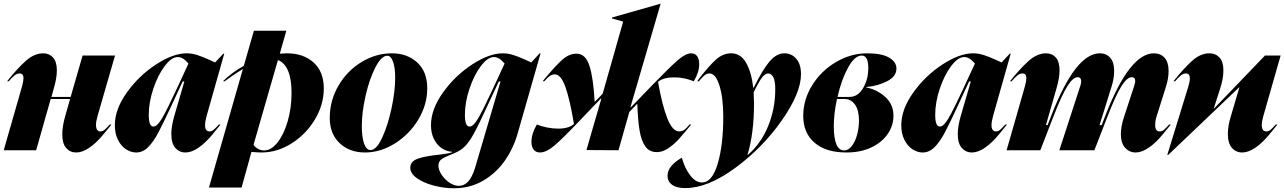

<svg xmlns="http://www.w3.org/2000/svg" viewBox="-30 -806 6890 1030"><path d="M96 -386Q96 -412 75 -412Q61 -412 48 -401.5Q35 -391 17 -370H8Q63 -439 108.5 -479.5Q154 -520 202 -520Q234 -520 254.5 -497.5Q275 -475 275 -428Q275 -388 259 -333L246 -286H349L413 -508H587L494 -186Q485 -155 485 -136Q485 -101 509 -101Q521 -101 531.5 -110Q542 -119 559 -138H568Q562 -131 525 -85.5Q488 -40 450 -14Q412 12 379 12Q346 12 325 -12Q304 -36 304 -85Q304 -127 320 -184L346 -275H242L164 0H-10L88 -342Q96 -372 96 -386Z M917 -327 981 -465Q952 -500 924 -500Q890 -500 853.5 -451.5Q817 -403 792.5 -330Q768 -257 768 -190Q768 -127 793 -127Q813 -127 838.5 -170Q864 -213 917 -327ZM971 -520Q1000 -520 1029 -510.5Q1058 -501 1086.5 -488Q1115 -475 1124 -471L1168 -518H1173L1079 -186Q1070 -153 1070 -135Q1070 -101 1094 -101Q1106 -101 1116.5 -110Q1127 -119 1144 -138H1153Q1147 -130 1110 -85Q1073 -40 1035.5 -14Q998 12 965 12Q932 12 910.5 -12.5Q889 -37 889 -87Q889 -127 905 -184L959 -369H950L928 -322Q894 -248 891 -242Q845 -143 819 -94Q793 -45 764.5 -16.5Q736 12 701 12Q672 12 645.5 -5.5Q619 -23 602.5 -56.5Q586 -90 586 -134Q586 -220 651 -310.5Q716 -401 807.5 -460.5Q899 -520 971 -520Z M1506 -641 1471 -518Q1497 -520 1509 -520Q1598 -520 1652.5 -470.5Q1707 -421 1707 -332Q1707 -244 1659 -164.5Q1611 -85 1534 -36.5Q1457 12 1373 12Q1354 12 1319 9L1266 200H1091L1273 -436Q1234 -413 1175 -370H1166Q1212 -416 1278 -453L1332 -641ZM1387 1Q1425 1 1459 -42Q1493 -85 1513.5 -156Q1534 -227 1534 -307Q1534 -455 1461 -484L1330 -29Q1340 -15 1355 -7Q1370 1 1387 1Z M1928 12Q1845 12 1792 -38Q1739 -88 1739 -173Q1739 -267 1786 -347Q1833 -427 1910 -473.5Q1987 -520 2072 -520Q2155 -520 2208.5 -470.5Q2262 -421 2262 -333Q2262 -244 2214 -164.5Q2166 -85 2088.5 -36.5Q2011 12 1928 12ZM1958 -1Q1989 -1 2019.5 -66Q2050 -131 2070 -223.5Q2090 -316 2090 -389Q2090 -443 2078.5 -475Q2067 -507 2048 -507Q2016 -507 1984 -445Q1952 -383 1931.5 -293.5Q1911 -204 1911 -130Q1911 -71 1923 -36Q1935 -1 1958 -1Z M2432 191Q2489 191 2518 96L2655 -369H2646L2624 -322Q2615 -304 2606.5 -284.5Q2598 -265 2588 -245Q2538 -136 2509.5 -84.5Q2481 -33 2451 -9Q2428 9 2385 25Q2352 38 2337 49.5Q2322 61 2322 83Q2322 105 2338.5 130.5Q2355 156 2380.5 173.5Q2406 191 2432 191ZM2324 24Q2329 23 2356 19.5Q2383 16 2395 11V8Q2367 7 2341 -10Q2315 -27 2298.5 -59Q2282 -91 2282 -134Q2282 -220 2347 -310.5Q2412 -401 2503.5 -460.5Q2595 -520 2667 -520Q2696 -520 2725 -510.5Q2754 -501 2782.5 -488Q2811 -475 2820 -471L2865 -520H2870L2747 -90Q2724 -9 2677 57.5Q2630 124 2560.5 164Q2491 204 2405 204Q2353 204 2298.5 190Q2244 176 2207.5 150.5Q2171 125 2171 94Q2171 59 2212 45Q2253 31 2324 24ZM2489 -127Q2509 -127 2534.5 -170Q2560 -213 2613 -327L2677 -465Q2648 -500 2620 -500Q2586 -500 2549.5 -451.5Q2513 -403 2488.5 -330Q2464 -257 2464 -190Q2464 -127 2489 -127Z M3313 -690 3253 -707V-712L3513 -786H3514L3352 -231H3355L3467 -347Q3566 -449 3607.5 -484.5Q3649 -520 3678 -520Q3698 -520 3709.5 -505Q3721 -490 3721 -462Q3721 -419 3692 -370Q3639 -391 3588 -391Q3528 -391 3500 -367Q3523 -238 3550.5 -169.5Q3578 -101 3614 -101Q3628 -101 3640 -109Q3652 -117 3669 -138H3678Q3635 -85 3609 -57Q3583 -29 3553.5 -9.5Q3524 10 3494 10Q3453 10 3431.5 -21Q3410 -52 3401 -106Q3392 -160 3389 -248H3387L3346 -205L3288 0L3116 -1L3196 -277H3193L3082 -161Q2987 -61 2943.5 -24.5Q2900 12 2867 12Q2845 12 2833 -3Q2821 -18 2821 -45Q2821 -89 2850 -138Q2875 -128 2905 -122Q2935 -116 2964 -116Q3022 -116 3049 -141Q3027 -273 3003 -340Q2979 -407 2946 -407Q2932 -407 2919.5 -398.5Q2907 -390 2890 -370H2881L2895 -387Q2952 -455 2987.5 -486.5Q3023 -518 3063 -518Q3111 -518 3132 -453.5Q3153 -389 3160 -261H3162L3203 -303Z M3628 40Q3643 96 3672.5 134.5Q3702 173 3736 173Q3790 173 3820 73Q3850 -27 3850 -180Q3850 -282 3829.5 -347Q3809 -412 3776 -412Q3762 -412 3751 -403Q3740 -394 3731 -383.5Q3722 -373 3719 -370H3710L3725 -390Q3774 -453 3811 -486.5Q3848 -520 3893 -520Q3943 -520 3972 -470Q4001 -420 4011 -335H4013Q4062 -434 4099 -477Q4136 -520 4178 -520Q4216 -520 4241.5 -491Q4267 -462 4267 -408Q4267 -307 4164 -160Q4061 -13 3914 95Q3767 203 3646 203Q3599 203 3575 185Q3551 167 3551 137Q3551 108 3573 83Q3595 58 3628 40ZM3982 25Q4053 -37 4091 -130Q4129 -223 4129 -329Q4129 -371 4118.5 -391.5Q4108 -412 4091 -412Q4076 -412 4059.5 -392Q4043 -372 4013 -311Q4015 -271 4015 -250Q4015 -92 3980 25Z M4622 -520Q4700 -520 4739.5 -497Q4779 -474 4779 -438Q4779 -396 4729.5 -370.5Q4680 -345 4617 -339V-337Q4676 -325 4719.5 -285.5Q4763 -246 4763 -185Q4763 -132 4732 -87Q4701 -42 4644 -15Q4587 12 4511 12Q4400 12 4339.5 -40.5Q4279 -93 4279 -184Q4279 -272 4327.5 -349.5Q4376 -427 4455.5 -473.5Q4535 -520 4622 -520ZM4499 1Q4520 1 4538.5 -21.5Q4557 -44 4567.5 -81.5Q4578 -119 4578 -160Q4578 -215 4556.5 -245Q4535 -275 4500 -275H4460Q4443 -196 4443 -129Q4443 1 4499 1ZM4527 -286Q4572 -286 4600 -333Q4628 -380 4628 -441Q4628 -508 4593 -508Q4555 -508 4519.5 -443.5Q4484 -379 4463 -286Z M5136 -327 5200 -465Q5171 -500 5143 -500Q5109 -500 5072.5 -451.5Q5036 -403 5011.5 -330Q4987 -257 4987 -190Q4987 -127 5012 -127Q5032 -127 5057.5 -170Q5083 -213 5136 -327ZM5190 -520Q5219 -520 5248 -510.5Q5277 -501 5305.5 -488Q5334 -475 5343 -471L5387 -518H5392L5298 -186Q5289 -153 5289 -135Q5289 -101 5313 -101Q5325 -101 5335.5 -110Q5346 -119 5363 -138H5372Q5366 -130 5329 -85Q5292 -40 5254.5 -14Q5217 12 5184 12Q5151 12 5129.5 -12.5Q5108 -37 5108 -87Q5108 -127 5124 -184L5178 -369H5169L5147 -322Q5113 -248 5110 -242Q5064 -143 5038 -94Q5012 -45 4983.5 -16.5Q4955 12 4920 12Q4891 12 4864.5 -5.5Q4838 -23 4821.5 -56.5Q4805 -90 4805 -134Q4805 -220 4870 -310.5Q4935 -401 5026.5 -460.5Q5118 -520 5190 -520Z M5476 -386Q5476 -412 5455 -412Q5441 -412 5428 -401.5Q5415 -391 5397 -370H5388Q5443 -439 5488.5 -479.5Q5534 -520 5582 -520Q5614 -520 5634 -497.5Q5654 -475 5654 -429Q5654 -388 5638 -333L5581 -135H5590L5611 -189Q5740 -520 5870 -520Q5905 -520 5926 -496Q5947 -472 5947 -426Q5947 -384 5932 -338L5868 -133L5871 -135H5880L5901 -189Q6030 -520 6160 -520Q6196 -520 6217.5 -496Q6239 -472 6239 -425Q6239 -384 6224 -338L6176 -186Q6167 -159 6167 -136Q6167 -101 6191 -101Q6204 -101 6214.5 -110Q6225 -119 6242 -138H6251Q6245 -131 6208 -85.5Q6171 -40 6133 -14Q6095 12 6062 12Q6029 12 6006 -13Q5983 -38 5983 -87Q5983 -128 6000 -179L6055 -347Q6060 -364 6060 -371Q6060 -382 6055 -387Q6050 -392 6042 -392Q6016 -392 5985.5 -343Q5955 -294 5910 -178L5841 0H5653L5766 -347Q5770 -359 5770 -370Q5770 -381 5765 -386.5Q5760 -392 5752 -392Q5726 -392 5695.5 -343Q5665 -294 5620 -178L5551 0H5370L5468 -342Q5476 -372 5476 -386Z M6458 -520Q6491 -520 6512 -497.5Q6533 -475 6533 -428Q6533 -384 6515 -329L6481 -223H6482L6756 -508H6840L6748 -186Q6739 -155 6739 -136Q6739 -101 6763 -101Q6776 -101 6786.5 -110Q6797 -119 6814 -138H6823Q6817 -131 6780 -85.5Q6743 -40 6705 -14Q6667 12 6634 12Q6600 12 6578.5 -13Q6557 -38 6557 -87Q6557 -130 6572 -179L6619 -338H6618L6237 25H6232L6345 -342Q6353 -367 6353 -386Q6353 -412 6332 -412Q6318 -412 6305 -401.5Q6292 -391 6274 -370H6265Q6320 -439 6365 -479.5Q6410 -520 6458 -520Z"/></svg>

Font: Nyght Serif Dark Italic
Style: Regular
Weight: 800
Italic angle: -16°
Designer: Maksym Kobuzan
Version: Version 0.400